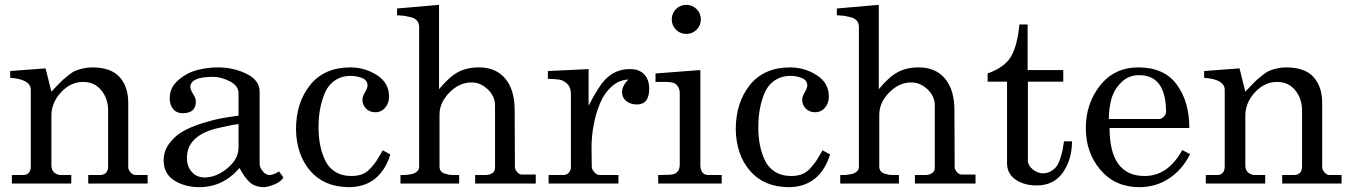

<svg xmlns="http://www.w3.org/2000/svg" viewBox="-20 -757 5576 792"><path d="M29 -35H75Q107 -35 107 -72V-386Q107 -430 22 -436V-464L168 -475L192 -379Q199 -386 216 -404Q233 -422 240.5 -428.5Q248 -435 263.5 -447.5Q279 -460 291 -465Q303 -470 321.5 -474.5Q340 -479 360 -479Q437 -479 473 -439.5Q509 -400 509 -333V-67Q509 -57 518.5 -46Q528 -35 539 -35H589V0H344V-35H391Q426 -35 426 -71V-301Q426 -350 398 -384.5Q370 -419 323 -419Q271 -419 231.5 -376Q192 -333 192 -280V-74Q192 -56 203.5 -45.5Q215 -35 233 -35H274V0H29Z M655 -96Q655 -134 678.5 -165.5Q702 -197 735 -215.5Q768 -234 814 -248.5Q860 -263 893.5 -269Q927 -275 964 -280V-372Q964 -403 928 -421.5Q892 -440 858 -440Q767 -440 765 -399Q765 -388 776.5 -369.5Q788 -351 788 -339Q788 -290 734 -290Q708 -290 694 -307.5Q680 -325 680 -351Q680 -396 715.5 -426.5Q751 -457 793.5 -468Q836 -479 879 -479Q943 -479 997 -452.5Q1051 -426 1051 -379V-81Q1051 -66 1064 -50.5Q1077 -35 1092 -35Q1107 -35 1131 -50L1149 -25Q1140 -8 1113.5 3Q1087 14 1069 15Q1033 15 1011 -4.5Q989 -24 968 -64Q900 15 803 15Q743 15 699 -12.5Q655 -40 655 -96ZM751 -105Q751 -71 771 -48Q791 -25 824 -25Q872 -25 918 -63Q964 -101 964 -149V-245Q939 -243 872 -227Q751 -196 751 -105Z M1418 15Q1317 14 1260 -52Q1203 -118 1201 -223Q1201 -334 1259.5 -406.5Q1318 -479 1425 -479Q1485 -479 1535 -447Q1585 -415 1585 -358Q1585 -332 1569 -313Q1553 -294 1528 -294Q1505 -294 1490 -309Q1475 -324 1475 -347Q1475 -358 1485.5 -376Q1496 -394 1496 -404Q1496 -426 1474 -435Q1452 -444 1427 -444Q1388 -444 1360 -424Q1332 -404 1318.5 -370Q1305 -336 1299.5 -302.5Q1294 -269 1294 -232Q1294 -195 1300 -162Q1306 -129 1320 -98Q1334 -67 1362 -49Q1390 -31 1430 -31Q1455 -31 1474.5 -38.5Q1494 -46 1510.5 -65Q1527 -84 1535 -96.5Q1543 -109 1559 -137L1590 -120Q1582 -92 1567 -67Q1519 15 1418 15Z M1632 -35Q1633 -35 1642 -35Q1651 -35 1656 -35.5Q1661 -36 1670.5 -37.5Q1680 -39 1685.5 -41Q1691 -43 1697 -47Q1703 -51 1706 -56.5Q1709 -62 1709 -70V-645Q1709 -661 1700.5 -671.5Q1692 -682 1673 -686.5Q1654 -691 1646.5 -692Q1639 -693 1618 -694V-722L1791 -737V-389Q1832 -439 1868.5 -459Q1905 -479 1956 -479Q2025 -479 2064 -433Q2103 -387 2103 -302L2104 -68Q2104 -58 2113 -47.5Q2122 -37 2133 -37H2190V0H1940V-35H1985Q2022 -38 2022 -66V-322Q2022 -360 1992 -388.5Q1962 -417 1925 -417Q1875 -417 1834 -375.5Q1793 -334 1793 -284V-70Q1793 -59 1798.5 -51.5Q1804 -44 1816 -40.5Q1828 -37 1835 -36Q1842 -35 1857.5 -35Q1873 -35 1874 -35V0H1632Z M2243 -35H2304Q2318 -35 2326.5 -45Q2335 -55 2335 -67V-369Q2335 -397 2319.5 -411.5Q2304 -426 2287.5 -428.5Q2271 -431 2240 -432V-464L2408 -472V-321Q2449 -400 2474 -426Q2517 -473 2580 -472Q2617 -472 2637.5 -450Q2658 -428 2658 -391Q2658 -326 2607 -326Q2581 -326 2563.5 -340Q2546 -354 2546 -378Q2546 -403 2572 -429Q2533 -427 2503 -400Q2473 -373 2455.5 -331.5Q2438 -290 2429.5 -245Q2421 -200 2420 -155Q2420 -151 2420.5 -112.5Q2421 -74 2421 -71Q2420 -60 2431 -47.5Q2442 -35 2453 -35H2531V0H2243Z M2695 -35 2738 -36Q2784 -36 2784 -78V-372Q2784 -386 2779 -395.5Q2774 -405 2768 -410Q2762 -415 2750 -417Q2738 -419 2730 -419Q2722 -419 2706.5 -419Q2691 -419 2684 -419V-454L2869 -468V-77Q2869 -35 2903 -35H2957V0H2695ZM2768.5 -634.5Q2751 -652 2751 -677Q2751 -702 2768.5 -719.5Q2786 -737 2811 -737Q2836 -737 2853.5 -719.5Q2871 -702 2871 -677Q2871 -652 2853.5 -634.5Q2836 -617 2811 -617Q2786 -617 2768.5 -634.5Z M3232 15Q3131 14 3074 -52Q3017 -118 3015 -223Q3015 -334 3073.5 -406.5Q3132 -479 3239 -479Q3299 -479 3349 -447Q3399 -415 3399 -358Q3399 -332 3383 -313Q3367 -294 3342 -294Q3319 -294 3304 -309Q3289 -324 3289 -347Q3289 -358 3299.5 -376Q3310 -394 3310 -404Q3310 -426 3288 -435Q3266 -444 3241 -444Q3202 -444 3174 -424Q3146 -404 3132.5 -370Q3119 -336 3113.5 -302.5Q3108 -269 3108 -232Q3108 -195 3114 -162Q3120 -129 3134 -98Q3148 -67 3176 -49Q3204 -31 3244 -31Q3269 -31 3288.5 -38.5Q3308 -46 3324.5 -65Q3341 -84 3349 -96.5Q3357 -109 3373 -137L3404 -120Q3396 -92 3381 -67Q3333 15 3232 15Z M3446 -35Q3447 -35 3456 -35Q3465 -35 3470 -35.5Q3475 -36 3484.5 -37.5Q3494 -39 3499.5 -41Q3505 -43 3511 -47Q3517 -51 3520 -56.5Q3523 -62 3523 -70V-645Q3523 -661 3514.5 -671.5Q3506 -682 3487 -686.5Q3468 -691 3460.5 -692Q3453 -693 3432 -694V-722L3605 -737V-389Q3646 -439 3682.5 -459Q3719 -479 3770 -479Q3839 -479 3878 -433Q3917 -387 3917 -302L3918 -68Q3918 -58 3927 -47.5Q3936 -37 3947 -37H4004V0H3754V-35H3799Q3836 -38 3836 -66V-322Q3836 -360 3806 -388.5Q3776 -417 3739 -417Q3689 -417 3648 -375.5Q3607 -334 3607 -284V-70Q3607 -59 3612.5 -51.5Q3618 -44 3630 -40.5Q3642 -37 3649 -36Q3656 -35 3671.5 -35Q3687 -35 3688 -35V0H3446Z M4134 -420H4054V-454Q4126 -480 4151.5 -525.5Q4177 -571 4185 -656H4219V-468H4366V-420H4220V-96Q4220 -74 4240.5 -58Q4261 -42 4282 -42Q4301 -42 4316.5 -51.5Q4332 -61 4340 -73Q4348 -85 4354.5 -106Q4361 -127 4363.5 -140Q4366 -153 4369 -174H4402Q4402 -99 4364.5 -45.5Q4327 8 4256 8Q4205 8 4169.5 -16Q4134 -40 4134 -85Z M4459 -229Q4459 -330 4518 -404.5Q4577 -479 4676 -479Q4782 -479 4834 -408.5Q4886 -338 4886 -229H4557Q4557 -31 4702 -31Q4798 -31 4857 -138L4889 -121Q4857 -57 4802.5 -21Q4748 15 4680 15Q4580 15 4519.5 -56Q4459 -127 4459 -229ZM4679 -447Q4635 -447 4605 -417Q4575 -387 4564.5 -348.5Q4554 -310 4554 -266H4761Q4771 -266 4780 -275Q4789 -284 4790 -294Q4790 -447 4679 -447Z M4954 -35H5000Q5032 -35 5032 -72V-386Q5032 -430 4947 -436V-464L5093 -475L5117 -379Q5124 -386 5141 -404Q5158 -422 5165.5 -428.5Q5173 -435 5188.5 -447.5Q5204 -460 5216 -465Q5228 -470 5246.5 -474.5Q5265 -479 5285 -479Q5362 -479 5398 -439.5Q5434 -400 5434 -333V-67Q5434 -57 5443.5 -46Q5453 -35 5464 -35H5514V0H5269V-35H5316Q5351 -35 5351 -71V-301Q5351 -350 5323 -384.5Q5295 -419 5248 -419Q5196 -419 5156.5 -376Q5117 -333 5117 -280V-74Q5117 -56 5128.5 -45.5Q5140 -35 5158 -35H5199V0H4954Z"/></svg>

Font: Academico
Style: Regular
Weight: 400
Foundry: Steinberg Media Technologies GmbH
Version: Version 0.902